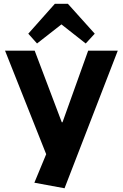

<svg xmlns="http://www.w3.org/2000/svg" viewBox="-20 -810 654 1023"><path d="M163.1 163.5 250 -46 235.3 34.7 6.9 -540H164.8L309.1 -158.7H313.1L449.7 -540H607.5L323.9 193.1ZM130.7 -630.5 272.1 -789.6H341.9L484.8 -630.5L436.7 -578.3L263.3 -714.7H351.7L177.3 -578.3Z"/></svg>

Font: Pathway Extreme 8pt Thin 12pt
Style: Regular
Weight: 100
Version: Version 1.001;gftools[0.9.26]